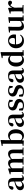

<svg xmlns="http://www.w3.org/2000/svg" viewBox="2964 -3823 875 6843"><g transform="rotate(-90 3401.5 -401.5)"><path d="M352.5 -101.6V-298.8Q293.9 -282.2 278.3 -275.4Q168.9 -232.4 168.9 -135.7Q168.9 -92.8 190.4 -70.8Q211.9 -48.8 249 -48.8Q273.4 -48.8 294.9 -60.1Q316.4 -71.3 352.5 -101.6ZM561.5 -69.3 580.1 -53.7Q543.9 14.6 465.8 14.6Q377.9 14.6 357.4 -73.2Q311.5 -25.4 276.4 -4.9Q241.2 15.6 189.5 15.6Q125 15.6 84.5 -20.5Q43.9 -56.6 43.9 -118.2Q43.9 -181.6 87.4 -222.2Q130.9 -262.7 244.1 -297.9Q304.7 -317.4 352.5 -328.1V-378.9Q352.5 -457 330.6 -485.4Q308.6 -513.7 251 -513.7Q225.6 -513.7 199.2 -507.8L184.6 -435.5Q178.7 -359.4 120.1 -359.4Q68.4 -359.4 59.6 -405.3Q69.3 -473.6 130.9 -512.2Q192.4 -550.8 294.9 -550.8Q393.6 -550.8 437.5 -504.4Q481.4 -458 481.4 -353.5V-95.7Q481.4 -36.1 516.6 -36.1Q538.1 -36.1 561.5 -69.3Z M1493.2 -39.1 1561.5 -31.2V0H1291V-31.2L1360.4 -40Q1362.3 -153.3 1362.3 -235.4V-357.4Q1362.3 -424.8 1343.8 -451.7Q1325.2 -478.5 1284.2 -478.5Q1220.7 -478.5 1154.3 -413.1Q1158.2 -390.6 1158.2 -357.4V-235.4Q1158.2 -124 1161.1 -39.1L1225.6 -31.2V0H955.1V-31.2L1027.3 -40Q1029.3 -153.3 1029.3 -235.4V-356.4Q1029.3 -422.9 1010.7 -450.7Q992.2 -478.5 951.2 -478.5Q893.6 -478.5 825.2 -412.1V-235.4Q825.2 -152.3 827.1 -39.1L891.6 -31.2V0H618.2V-31.2L691.4 -40Q693.4 -153.3 693.4 -235.4V-306.6Q693.4 -409.2 689.5 -456.1L610.4 -463.9V-489.3L801.8 -549.8L816.4 -541L823.2 -451.2Q908.2 -550.8 1007.8 -550.8Q1119.1 -550.8 1147.5 -447.3Q1235.4 -550.8 1336.9 -550.8Q1415 -550.8 1453.1 -503.4Q1491.2 -456.1 1491.2 -355.5V-235.4Q1491.2 -152.3 1493.2 -39.1Z M1831.1 -445.3V-90.8Q1877.9 -47.9 1934.6 -47.9Q2075.2 -47.9 2075.2 -269.5Q2075.2 -379.9 2038.1 -434.6Q2001 -489.3 1938.5 -489.3Q1880.9 -489.3 1831.1 -445.3ZM1829.1 -651.4V-474.6Q1901.4 -550.8 1998 -550.8Q2092.8 -550.8 2153.8 -476.6Q2214.8 -402.3 2214.8 -271.5Q2214.8 -146.5 2151.4 -65.4Q2087.9 15.6 1987.3 15.6Q1889.6 15.6 1827.1 -57.6L1810.5 11.7L1626 0V-31.2L1699.2 -39.1Q1701.2 -154.3 1701.2 -235.4V-741.2L1620.1 -748V-776.4L1817.4 -819.3L1833 -809.6Z M2608.4 -101.6V-298.8Q2549.8 -282.2 2534.2 -275.4Q2424.8 -232.4 2424.8 -135.7Q2424.8 -92.8 2446.3 -70.8Q2467.8 -48.8 2504.9 -48.8Q2529.3 -48.8 2550.8 -60.1Q2572.3 -71.3 2608.4 -101.6ZM2817.4 -69.3 2835.9 -53.7Q2799.8 14.6 2721.7 14.6Q2633.8 14.6 2613.3 -73.2Q2567.4 -25.4 2532.2 -4.9Q2497.1 15.6 2445.3 15.6Q2380.9 15.6 2340.3 -20.5Q2299.8 -56.6 2299.8 -118.2Q2299.8 -181.6 2343.3 -222.2Q2386.7 -262.7 2500 -297.9Q2560.5 -317.4 2608.4 -328.1V-378.9Q2608.4 -457 2586.4 -485.4Q2564.5 -513.7 2506.8 -513.7Q2481.4 -513.7 2455.1 -507.8L2440.4 -435.5Q2434.6 -359.4 2376 -359.4Q2324.2 -359.4 2315.4 -405.3Q2325.2 -473.6 2386.7 -512.2Q2448.2 -550.8 2550.8 -550.8Q2649.4 -550.8 2693.4 -504.4Q2737.3 -458 2737.3 -353.5V-95.7Q2737.3 -36.1 2772.5 -36.1Q2793.9 -36.1 2817.4 -69.3Z M3096.7 -336.9 3148.4 -321.3Q3226.6 -294.9 3261.7 -254.9Q3296.9 -214.8 3296.9 -156.2Q3296.9 -78.1 3236.8 -31.2Q3176.8 15.6 3068.4 15.6Q2968.8 15.6 2882.8 -30.3L2886.7 -160.2H2945.3L2972.7 -39.1Q3010.7 -23.4 3059.6 -23.4Q3119.1 -23.4 3150.4 -45.9Q3181.6 -68.4 3181.6 -109.4Q3181.6 -143.6 3159.7 -165.5Q3137.7 -187.5 3081.1 -207L3026.4 -224.6Q2886.7 -269.5 2886.7 -380.9Q2886.7 -455.1 2942.9 -502.9Q2999 -550.8 3098.6 -550.8Q3182.6 -550.8 3266.6 -505.9L3259.8 -385.7H3209L3177.7 -494.1Q3141.6 -511.7 3101.6 -511.7Q3052.7 -511.7 3025.4 -489.7Q2998 -467.8 2998 -430.7Q2998 -398.4 3019.5 -377Q3041 -355.5 3096.7 -336.9Z M3592.8 -336.9 3644.5 -321.3Q3722.7 -294.9 3757.8 -254.9Q3793 -214.8 3793 -156.2Q3793 -78.1 3732.9 -31.2Q3672.9 15.6 3564.5 15.6Q3464.8 15.6 3378.9 -30.3L3382.8 -160.2H3441.4L3468.8 -39.1Q3506.8 -23.4 3555.7 -23.4Q3615.2 -23.4 3646.5 -45.9Q3677.7 -68.4 3677.7 -109.4Q3677.7 -143.6 3655.8 -165.5Q3633.8 -187.5 3577.1 -207L3522.5 -224.6Q3382.8 -269.5 3382.8 -380.9Q3382.8 -455.1 3439 -502.9Q3495.1 -550.8 3594.7 -550.8Q3678.7 -550.8 3762.7 -505.9L3755.9 -385.7H3705.1L3673.8 -494.1Q3637.7 -511.7 3597.7 -511.7Q3548.8 -511.7 3521.5 -489.7Q3494.1 -467.8 3494.1 -430.7Q3494.1 -398.4 3515.6 -377Q3537.1 -355.5 3592.8 -336.9Z M4181.6 -101.6V-298.8Q4123 -282.2 4107.4 -275.4Q3998 -232.4 3998 -135.7Q3998 -92.8 4019.5 -70.8Q4041 -48.8 4078.1 -48.8Q4102.5 -48.8 4124 -60.1Q4145.5 -71.3 4181.6 -101.6ZM4390.6 -69.3 4409.2 -53.7Q4373 14.6 4294.9 14.6Q4207 14.6 4186.5 -73.2Q4140.6 -25.4 4105.5 -4.9Q4070.3 15.6 4018.6 15.6Q3954.1 15.6 3913.6 -20.5Q3873 -56.6 3873 -118.2Q3873 -181.6 3916.5 -222.2Q3960 -262.7 4073.2 -297.9Q4133.8 -317.4 4181.6 -328.1V-378.9Q4181.6 -457 4159.7 -485.4Q4137.7 -513.7 4080.1 -513.7Q4054.7 -513.7 4028.3 -507.8L4013.7 -435.5Q4007.8 -359.4 3949.2 -359.4Q3897.5 -359.4 3888.7 -405.3Q3898.4 -473.6 3960 -512.2Q4021.5 -550.8 4124 -550.8Q4222.7 -550.8 4266.6 -504.4Q4310.5 -458 4310.5 -353.5V-95.7Q4310.5 -36.1 4345.7 -36.1Q4367.2 -36.1 4390.6 -69.3Z M4832 -87.9V-450.2Q4787.1 -488.3 4737.3 -488.3Q4671.9 -488.3 4631.3 -435.5Q4590.8 -382.8 4590.8 -267.6Q4590.8 -154.3 4629.9 -101.1Q4668.9 -47.9 4735.4 -47.9Q4789.1 -47.9 4832 -87.9ZM4963.9 -37.1 5039.1 -31.2V0L4841.8 10.7L4835 -55.7Q4772.5 15.6 4679.7 15.6Q4580.1 15.6 4515.6 -59.6Q4451.2 -134.8 4451.2 -261.7Q4451.2 -394.5 4519.5 -472.7Q4587.9 -550.8 4693.4 -550.8Q4778.3 -550.8 4836.9 -481.4V-741.2L4751 -748V-776.4L4953.1 -819.3L4966.8 -809.6L4963.9 -652.3Z M5242.2 -306.6H5413.1Q5446.3 -306.6 5458.5 -323.7Q5470.7 -340.8 5470.7 -380.9Q5470.7 -441.4 5441.4 -477.5Q5412.1 -513.7 5366.2 -513.7Q5315.4 -513.7 5280.8 -462.4Q5246.1 -411.1 5242.2 -306.6ZM5588.9 -269.5H5242.2Q5245.1 -160.2 5293.9 -105Q5342.8 -49.8 5419.9 -49.8Q5511.7 -49.8 5569.3 -127L5589.8 -113.3Q5559.6 -51.8 5503.4 -18.1Q5447.3 15.6 5374 15.6Q5252.9 15.6 5178.2 -59.6Q5103.5 -134.8 5103.5 -267.6Q5103.5 -396.5 5184.6 -473.6Q5265.6 -550.8 5376 -550.8Q5476.6 -550.8 5536.1 -489.7Q5595.7 -428.7 5595.7 -332Q5595.7 -293 5588.9 -269.5Z M6207 -37.1 6274.4 -30.3V0L6083 10.7L6076.2 -88.9Q5993.2 15.6 5886.7 15.6Q5810.5 15.6 5771 -31.2Q5731.4 -78.1 5732.4 -186.5L5736.3 -476.6L5662.1 -491.2V-518.6L5859.4 -544.9L5871.1 -534.2L5865.2 -374V-179.7Q5865.2 -116.2 5886.7 -89.8Q5908.2 -63.5 5951.2 -63.5Q6016.6 -63.5 6075.2 -122.1L6077.1 -477.5L6005.9 -491.2V-516.6L6199.2 -544.9L6210 -534.2L6207 -374Z M6542 -541 6550.8 -402.3Q6574.2 -471.7 6618.7 -511.2Q6663.1 -550.8 6710 -550.8Q6784.2 -550.8 6799.8 -487.3Q6794.9 -411.1 6730.5 -411.1Q6692.4 -411.1 6651.4 -459L6640.6 -470.7Q6581.1 -423.8 6550.8 -324.2V-235.4Q6550.8 -156.2 6552.7 -43L6644.5 -31.2V0H6343.8V-31.2L6417 -40Q6418.9 -153.3 6418.9 -235.4V-306.6Q6418.9 -392.6 6415 -456.1L6335.9 -463.9V-489.3L6527.3 -549.8Z"/></g></svg>

Font: Bpmf Zihi Serif Bold
Style: Bold
Weight: 700
Foundry: But Ko
Version: Version 1.320